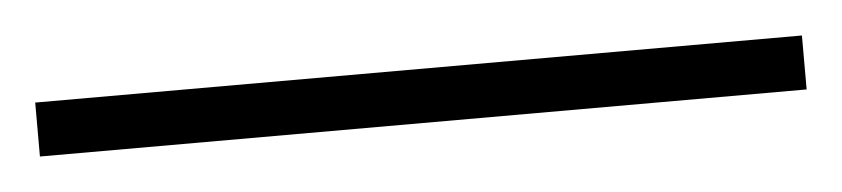

<svg xmlns="http://www.w3.org/2000/svg" viewBox="-27 -835 513 117"><g transform="rotate(-5 229.5 -776.5)"><path d="M-5 -760V-793H464V-760Z"/></g></svg>

Font: Noto Serif ExtraLight
Style: Regular
Weight: 200
Designer: Monotype Design Team
Foundry: Monotype Imaging Inc.
Version: Version 2.015; ttfautohint (v1.8.4.7-5d5b)